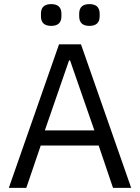

<svg xmlns="http://www.w3.org/2000/svg" viewBox="-20 -914 681 934"><path d="M529.8 0H618.2L374 -698.2H267.1L22.9 0H107.9L178.2 -206.1H460ZM320.8 -620.1 439 -279.8H198.2L315.9 -620.1ZM278.8 -835V-847.2Q278.8 -894 229 -894Q179.2 -894 179.2 -847.2V-835Q179.2 -788.1 229 -788.1Q278.8 -788.1 278.8 -835ZM464.8 -835V-847.2Q464.8 -894 415 -894Q365.2 -894 365.2 -847.2V-835Q365.2 -788.1 415 -788.1Q464.8 -788.1 464.8 -835Z"/></svg>

Font: Plexus Sans
Style: Regular
Weight: 400
Version: Version 2.001;PS 002.001;hotconv 1.0.70;makeotf.lib2.5.58329